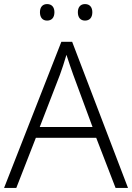

<svg xmlns="http://www.w3.org/2000/svg" viewBox="-20 -922 648 942"><path d="M176 -862C176 -836 189 -821 211 -821C234 -821 247 -836 247 -862C247 -887 234 -902 211 -902C189 -902 176 -887 176 -862ZM362 -862C362 -836 375 -821 397 -821C420 -821 433 -836 433 -862C433 -887 420 -902 397 -902C375 -902 362 -887 362 -862ZM547 0H608L334 -717H281L0 0H60L156 -246H452ZM339 -556 434 -299H175L274 -555C283 -580 296 -618 306 -653C316 -622 332 -575 339 -556Z"/></svg>

Font: Noto Sans Gujarati Light
Style: Regular
Weight: 300
Designer: Jelle Bosma - Monotype Design Team, Universal Thirst
Foundry: Monotype Imaging Inc.
Version: Version 2.106